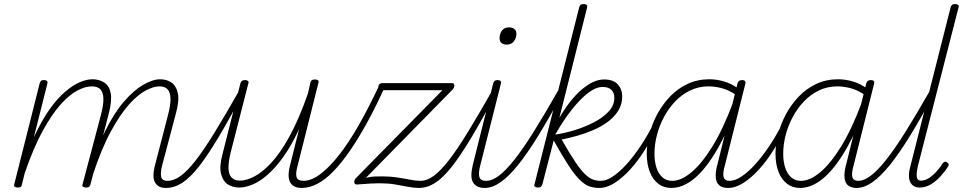

<svg xmlns="http://www.w3.org/2000/svg" viewBox="-20 -910 4749 947"><path d="M797 17Q779 17 766 10.5Q753 4 745 -9.5Q737 -23 737 -45Q737 -67 745 -97L809 -344Q822 -394 821 -424.5Q820 -455 806.5 -469.5Q793 -484 766 -484Q738 -484 699.5 -464Q661 -444 617.5 -396Q574 -348 527.5 -263Q481 -178 438 -48H423Q454 -172 498 -262Q542 -352 591 -408.5Q640 -465 687 -492Q734 -519 770 -519Q802 -519 825.5 -503Q849 -487 857 -450.5Q865 -414 848 -352L781 -99Q770 -58 775 -38Q780 -18 805 -18Q813 -18 816.5 -12.5Q820 -7 819 -0.5Q818 6 812.5 11.5Q807 17 797 17ZM67 15Q58 15 52.5 11Q47 7 50 0L176 -500Q179 -508 182.5 -511.5Q186 -515 197 -515Q207 -515 211.5 -510.5Q216 -506 214 -499L147 -233Q185 -315 224 -370Q263 -425 302 -458Q341 -491 374.5 -505Q408 -519 436 -519Q469 -519 494 -503Q519 -487 526 -450.5Q533 -414 517 -352L426 0Q424 8 419.5 11.5Q415 15 404 15Q395 15 389.5 11Q384 7 387 0L478 -344Q491 -394 490 -424.5Q489 -455 475 -469.5Q461 -484 432 -484Q402 -484 363.5 -464.5Q325 -445 281.5 -397.5Q238 -350 192 -267Q146 -184 102 -56L88 0Q87 8 82.5 11.5Q78 15 67 15Z M798 17Q789 17 784.5 11.5Q780 6 781.5 -0.5Q783 -7 789.5 -12.5Q796 -18 807 -18Q837 -18 870.5 -42Q904 -66 945 -118.5Q986 -171 1039 -257.5Q1092 -344 1162 -467Q1166 -476 1172.5 -475.5Q1179 -475 1183.5 -469.5Q1188 -464 1182 -456Q1111 -322 1056.5 -231Q1002 -140 959 -86Q916 -32 877.5 -7.5Q839 17 798 17Z M1160 15Q1127 15 1103 -1Q1079 -17 1070 -53.5Q1061 -90 1078 -152L1166 -500Q1169 -508 1173.5 -511.5Q1178 -515 1189 -515Q1198 -515 1203 -510.5Q1208 -506 1205 -499L1118 -159Q1106 -110 1107 -79.5Q1108 -49 1122.5 -34Q1137 -19 1164 -19Q1194 -19 1233.5 -39Q1273 -59 1317.5 -106.5Q1362 -154 1408 -237.5Q1454 -321 1499 -449L1511 -503Q1514 -512 1518.5 -515Q1523 -518 1534 -518Q1543 -518 1548 -514.5Q1553 -511 1551 -503L1449 -97Q1437 -56 1442.5 -37Q1448 -18 1478 -18Q1486 -18 1488.5 -12.5Q1491 -7 1490 -0.5Q1489 6 1483.5 11.5Q1478 17 1468 17Q1449 17 1435 11Q1421 5 1412.5 -8.5Q1404 -22 1403.5 -44Q1403 -66 1411 -96L1455 -273Q1417 -191 1377 -135.5Q1337 -80 1298 -46.5Q1259 -13 1223.5 1Q1188 15 1160 15Z M1468 17Q1459 17 1455 11.5Q1451 6 1452 -0.5Q1453 -7 1459.5 -12.5Q1466 -18 1477 -18Q1516 -18 1561 -52Q1606 -86 1654 -147.5Q1702 -209 1751 -295.5Q1800 -382 1850 -488Q1852 -494 1857 -495Q1862 -496 1867.5 -493.5Q1873 -491 1875.5 -487Q1878 -483 1876 -477Q1833 -382 1790 -304Q1747 -226 1706 -166.5Q1665 -107 1625 -65.5Q1585 -24 1545.5 -3.5Q1506 17 1468 17Z M2047 17Q2021 17 1991 11Q1961 5 1927.5 -0.5Q1894 -6 1852 -6Q1832 -6 1813 -5Q1794 -4 1775.5 -2.5Q1757 -1 1741 0Q1732 0 1729 -5.5Q1726 -11 1728 -18.5Q1730 -26 1734 -30L2162 -465H1856Q1849 -465 1846 -469Q1843 -473 1846 -483Q1847 -491 1852 -495.5Q1857 -500 1865 -500H2209Q2217 -500 2219.5 -495Q2222 -490 2220.5 -483Q2219 -476 2212 -468L1785 -33Q1810 -39 1828.5 -39.5Q1847 -40 1867 -40Q1904 -40 1937.5 -35Q1971 -30 2001 -24Q2031 -18 2055 -18Q2064 -18 2067.5 -13.5Q2071 -9 2070 0Q2069 9 2062 13Q2055 17 2047 17Z M2046 17Q2037 17 2032.5 11.5Q2028 6 2029.5 -0.5Q2031 -7 2037.5 -12.5Q2044 -18 2055 -18Q2085 -18 2118.5 -42Q2152 -66 2193 -118.5Q2234 -171 2287 -257.5Q2340 -344 2410 -467Q2414 -476 2420.5 -475.5Q2427 -475 2431.5 -469.5Q2436 -464 2430 -456Q2359 -322 2304.5 -231Q2250 -140 2207 -86Q2164 -32 2125.5 -7.5Q2087 17 2046 17Z M2369 17Q2350 17 2335.5 10Q2321 3 2313 -10.5Q2305 -24 2305 -45.5Q2305 -67 2312 -97L2413 -500Q2416 -508 2420 -511.5Q2424 -515 2434 -515Q2444 -515 2448.5 -510.5Q2453 -506 2451 -499L2350 -99Q2339 -59 2344 -38.5Q2349 -18 2378 -18Q2387 -18 2390 -12.5Q2393 -7 2391.5 -0.5Q2390 6 2384.5 11.5Q2379 17 2369 17ZM2480 -690Q2463 -690 2453.5 -698Q2444 -706 2444 -722Q2444 -744 2456 -759.5Q2468 -775 2490 -775Q2507 -775 2517 -767Q2527 -759 2527 -743Q2527 -722 2514.5 -706Q2502 -690 2480 -690Z M2371 17Q2362 17 2357.5 11.5Q2353 6 2354.5 -0.5Q2356 -7 2362.5 -12.5Q2369 -18 2380 -18Q2406 -18 2439 -42Q2472 -66 2514.5 -119Q2557 -172 2611 -258Q2665 -344 2735 -467Q2739 -476 2746 -475.5Q2753 -475 2757.5 -469.5Q2762 -464 2757 -455Q2691 -332 2636 -242.5Q2581 -153 2535 -96Q2489 -39 2448.5 -11Q2408 17 2371 17Z M2934 17Q2909 17 2886.5 9Q2864 1 2839.5 -23Q2815 -47 2784.5 -93.5Q2754 -140 2711 -217L2655 0Q2652 8 2647.5 11.5Q2643 15 2633 15Q2624 15 2618.5 11Q2613 7 2616 0L2837 -875Q2839 -883 2844 -886.5Q2849 -890 2859 -890Q2865 -890 2869.5 -888Q2874 -886 2875.5 -883Q2877 -880 2876 -874L2739 -329Q2792 -420 2850 -469Q2908 -518 2959 -518Q3006 -518 3027.5 -493.5Q3049 -469 3049 -435Q3049 -396 3030 -365Q3011 -334 2979 -310Q2947 -286 2907.5 -269Q2868 -252 2827.5 -240.5Q2787 -229 2750 -222Q2790 -152 2818 -110.5Q2846 -69 2867 -49.5Q2888 -30 2906 -24Q2924 -18 2943 -18Q2950 -18 2953 -12.5Q2956 -7 2955 -0.5Q2954 6 2949 11.5Q2944 17 2934 17ZM2718 -246Q2765 -253 2815.5 -268.5Q2866 -284 2910 -307Q2954 -330 2982 -360Q3010 -390 3010 -427Q3010 -453 2995.5 -467Q2981 -481 2952 -481Q2919 -481 2880.5 -451.5Q2842 -422 2800.5 -369.5Q2759 -317 2719 -247Z M2935 17Q2926 17 2921.5 11.5Q2917 6 2918.5 -0.5Q2920 -7 2926.5 -12.5Q2933 -18 2944 -18Q2970 -18 3002.5 -39.5Q3035 -61 3070 -99.5Q3105 -138 3140 -190.5Q3175 -243 3206 -305Q3210 -312 3215.5 -312Q3221 -312 3226 -307.5Q3231 -303 3228 -295Q3199 -233 3164 -176Q3129 -119 3090 -76Q3051 -33 3012 -8Q2973 17 2935 17Z M3291 17Q3254 17 3227 -3.5Q3200 -24 3185 -62Q3170 -100 3170 -152Q3170 -197 3183 -248Q3196 -299 3221.5 -346.5Q3247 -394 3284.5 -433.5Q3322 -473 3371 -496Q3420 -519 3479 -519Q3515 -519 3552 -508Q3589 -497 3620 -474L3612 -441Q3571 -468 3537 -476Q3503 -484 3475 -484Q3426 -484 3384.5 -464Q3343 -444 3310.5 -410Q3278 -376 3255 -333Q3232 -290 3220 -243.5Q3208 -197 3208 -151Q3208 -114 3217.5 -84Q3227 -54 3246.5 -36Q3266 -18 3296 -18Q3339 -18 3389.5 -59.5Q3440 -101 3493 -186.5Q3546 -272 3595 -403L3606 -360Q3553 -227 3500 -144Q3447 -61 3395 -22Q3343 17 3291 17ZM3570 17Q3553 17 3539 11Q3525 5 3517.5 -8.5Q3510 -22 3510 -44.5Q3510 -67 3518 -97L3618 -500Q3621 -508 3626 -511.5Q3631 -515 3641 -515Q3651 -515 3655 -509.5Q3659 -504 3656 -496L3556 -97Q3544 -56 3549 -37Q3554 -18 3579 -18Q3587 -18 3590 -12.5Q3593 -7 3592 -0.5Q3591 6 3586 11.5Q3581 17 3570 17Z M3570 17Q3561 17 3556.5 11.5Q3552 6 3553.5 -0.5Q3555 -7 3561.5 -12.5Q3568 -18 3579 -18Q3605 -18 3637.5 -39.5Q3670 -61 3705 -99.5Q3740 -138 3775 -190.5Q3810 -243 3841 -305Q3845 -312 3850.5 -312Q3856 -312 3861 -307.5Q3866 -303 3863 -295Q3834 -233 3799 -176Q3764 -119 3725 -76Q3686 -33 3647 -8Q3608 17 3570 17Z M3926 17Q3889 17 3862 -3.5Q3835 -24 3820 -62Q3805 -100 3805 -152Q3805 -197 3818 -248Q3831 -299 3856.5 -346.5Q3882 -394 3919.5 -433.5Q3957 -473 4006 -496Q4055 -519 4114 -519Q4150 -519 4187 -508Q4224 -497 4255 -474L4247 -441Q4206 -468 4172 -476Q4138 -484 4110 -484Q4061 -484 4019.5 -464Q3978 -444 3945.5 -410Q3913 -376 3890 -333Q3867 -290 3855 -243.5Q3843 -197 3843 -151Q3843 -114 3852.5 -84Q3862 -54 3881.5 -36Q3901 -18 3931 -18Q3974 -18 4024.5 -59.5Q4075 -101 4128 -186.5Q4181 -272 4230 -403L4241 -360Q4188 -227 4135 -144Q4082 -61 4030 -22Q3978 17 3926 17ZM4205 17Q4188 17 4174 11Q4160 5 4152.5 -8.5Q4145 -22 4145 -44.5Q4145 -67 4153 -97L4253 -500Q4256 -508 4261 -511.5Q4266 -515 4276 -515Q4286 -515 4290 -509.5Q4294 -504 4291 -496L4191 -97Q4179 -56 4184 -37Q4189 -18 4214 -18Q4222 -18 4225 -12.5Q4228 -7 4227 -0.5Q4226 6 4221 11.5Q4216 17 4205 17Z M4205 17Q4196 17 4191.5 11.5Q4187 6 4188.5 -0.5Q4190 -7 4196.5 -12.5Q4203 -18 4214 -18Q4240 -18 4273 -42Q4306 -66 4348.5 -119Q4391 -172 4445 -258Q4499 -344 4569 -467Q4573 -476 4580 -475.5Q4587 -475 4591.5 -469.5Q4596 -464 4591 -455Q4525 -332 4470 -242.5Q4415 -153 4369 -96Q4323 -39 4282.5 -11Q4242 17 4205 17Z M4516 15Q4483 15 4469.5 -12Q4456 -39 4471 -93L4669 -875Q4672 -883 4676.5 -886.5Q4681 -890 4692 -890Q4701 -890 4706 -885.5Q4711 -881 4708 -874L4509 -98Q4500 -62 4501.5 -40.5Q4503 -19 4523 -19Q4543 -19 4563 -32.5Q4583 -46 4600.5 -65.5Q4618 -85 4630 -105Q4636 -112 4641 -112.5Q4646 -113 4651 -109Q4659 -103 4659.5 -98.5Q4660 -94 4656 -89Q4643 -67 4621 -42.5Q4599 -18 4572.5 -1.5Q4546 15 4516 15Z"/></svg>

Font: Playwrite IS Thin
Style: Regular
Weight: 250
Designer: Veronika Burian, José Scaglione
Foundry: TypeTogether
Version: Version 1.002